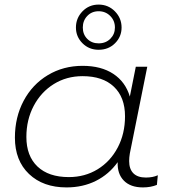

<svg xmlns="http://www.w3.org/2000/svg" viewBox="-20 -813 752 837"><path d="M668 -49 664 -7Q637 4 603 4Q549 4 520 -25.5Q491 -55 493 -106Q455 -53 398 -24.5Q341 4 270 4Q168 4 106.5 -54.5Q45 -113 45 -213Q45 -302 83 -373.5Q121 -445 188.5 -485.5Q256 -526 340 -526Q421 -526 474 -491Q527 -456 546 -392L572 -522H622L546 -144Q543 -126 543 -111Q543 -76 561.5 -57.5Q580 -39 616 -39Q646 -39 668 -49ZM525 -306Q525 -389 476.5 -435Q428 -481 340 -481Q270 -481 214.5 -446.5Q159 -412 127 -351.5Q95 -291 95 -216Q95 -133 143.5 -87Q192 -41 280 -41Q350 -41 405.5 -75Q461 -109 493 -169.5Q525 -230 525 -306ZM311 -693Q311 -734 339.5 -763.5Q368 -793 410 -793Q452 -793 481 -763.5Q510 -734 510 -693Q510 -653 481.5 -624.5Q453 -596 410 -596Q368 -596 339.5 -624.5Q311 -653 311 -693ZM481 -693Q481 -723 460.5 -743.5Q440 -764 410 -764Q380 -764 360.5 -743.5Q341 -723 341 -693Q341 -663 360.5 -643.5Q380 -624 410 -624Q441 -624 461 -644Q481 -664 481 -693Z"/></svg>

Font: Montserrat Alternates Light
Style: Italic
Weight: 300
Italic angle: -11.3°
Designer: Julieta Ulanovsky
Foundry: Julieta Ulanovsky
Version: Version 7.200